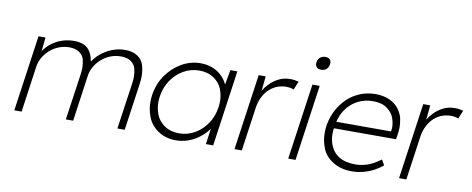

<svg xmlns="http://www.w3.org/2000/svg" viewBox="-63 -1002 3182 1295"><g transform="rotate(10 1527.5 -354.5)"><path d="M73 0 147 -520H195L185 -425Q195 -440 207 -453Q230 -478 259 -495.5Q288 -513 321.5 -522Q355 -531 391 -531Q429 -531 458.5 -518Q488 -505 506 -471Q518 -448 524 -413Q537 -433 556 -453Q578 -475 606.5 -492.5Q635 -510 669 -520.5Q703 -531 740 -531Q792 -531 825.5 -508Q859 -485 869 -448Q879 -411 879 -377Q879 -349 874 -315L829 0H779L824 -313Q828 -340 828 -363Q828 -389 821 -417.5Q814 -446 788 -464.5Q762 -483 720 -483Q681 -483 647 -469.5Q613 -456 587 -433Q561 -410 543.5 -380.5Q526 -351 521 -318L476 0H426L471 -313Q475 -340 475 -363Q475 -389 468 -417.5Q461 -446 434.5 -464.5Q408 -483 366 -483Q328 -483 294 -469.5Q260 -456 234 -433Q208 -410 190.5 -380.5Q173 -351 168 -318L123 0Z M1180 10Q1109 10 1058 -25Q1007 -60 987 -111.5Q967 -163 967 -213Q967 -235 970 -260Q981 -339 1023.5 -400Q1066 -461 1127 -496Q1188 -531 1257 -531Q1297 -531 1331 -519Q1365 -507 1391 -485.5Q1417 -464 1434 -435Q1439 -427 1443 -418L1461 -520H1509L1435 0H1385L1400 -107Q1393 -97 1384 -87Q1359 -58 1327 -36Q1295 -14 1257.5 -2Q1220 10 1180 10ZM1194 -40Q1251 -40 1300.5 -68.5Q1350 -97 1383.5 -146.5Q1417 -196 1426 -261Q1429 -282 1429 -301Q1429 -341 1413.5 -382.5Q1398 -424 1356.5 -452.5Q1315 -481 1257 -481Q1198 -481 1148.5 -452.5Q1099 -424 1065.5 -374.5Q1032 -325 1023 -261Q1020 -240 1020 -221Q1020 -182 1035.5 -140Q1051 -98 1092.5 -69Q1134 -40 1194 -40Z M1581 0 1655 -520H1703L1693 -420Q1707 -444 1728 -466Q1755 -495 1791 -513Q1827 -531 1871 -531Q1888 -531 1902 -528.5Q1916 -526 1928 -523L1904 -465Q1891 -471 1878.5 -473Q1866 -475 1856 -475Q1816 -475 1784.5 -461Q1753 -447 1730 -422.5Q1707 -398 1693 -367Q1679 -336 1674 -302L1631 0Z M2064 -629Q2042 -629 2032.5 -639.5Q2023 -650 2023 -665Q2023 -669 2024 -674Q2027 -694 2041 -706.5Q2055 -719 2077 -719Q2099 -719 2108 -708.5Q2117 -698 2117 -683Q2117 -679 2116 -674Q2113 -654 2099.5 -641.5Q2086 -629 2064 -629ZM1949 0 2023 -520H2073L1999 0Z M2384 10Q2309 10 2255 -24Q2201 -58 2181 -109.5Q2161 -161 2161 -212Q2161 -236 2164 -261Q2173 -320 2198.5 -369Q2224 -418 2262 -454.5Q2300 -491 2349.5 -511Q2399 -531 2454 -531Q2508 -531 2549 -513Q2590 -495 2615 -461.5Q2640 -428 2646 -395Q2652 -362 2652 -339Q2652 -312 2647 -282L2642 -255H2217Q2214 -235 2214 -217Q2214 -178 2226 -146Q2244 -95 2287.5 -67.5Q2331 -40 2400 -40Q2437 -40 2477.5 -52Q2518 -64 2573 -104L2594 -67Q2569 -46 2536.5 -28.5Q2504 -11 2465.5 -0.5Q2427 10 2384 10ZM2600 -301 2601 -307Q2603 -319 2603 -331Q2603 -359 2591 -393Q2579 -427 2543 -454Q2507 -481 2446 -481Q2389 -481 2341 -456Q2293 -431 2260 -383Q2237 -348 2225 -301Z M2708 0 2782 -520H2830L2820 -420Q2834 -444 2855 -466Q2882 -495 2918 -513Q2954 -531 2998 -531Q3015 -531 3029 -528.5Q3043 -526 3055 -523L3031 -465Q3018 -471 3005.5 -473Q2993 -475 2983 -475Q2943 -475 2911.5 -461Q2880 -447 2857 -422.5Q2834 -398 2820 -367Q2806 -336 2801 -302L2758 0Z"/></g></svg>

Font: Lexend ExtLt
Style: Italic
Weight: 250
Italic angle: -8.13011°
Designer: Bonnie Shaver-Troup, Thomas Jockin
Foundry: Lexend
Version: Version 1.007